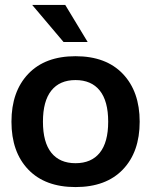

<svg xmlns="http://www.w3.org/2000/svg" viewBox="-20 -756 619 786"><path d="M289.1 9.8Q164.6 9.8 95.7 -62Q26.9 -133.8 26.9 -257.8Q26.9 -381.3 95.7 -453.6Q164.6 -525.9 289.1 -525.9Q414.1 -525.9 482.9 -453.6Q551.8 -381.3 551.8 -257.8Q551.8 -133.8 482.9 -62Q414.1 9.8 289.1 9.8ZM289.1 -87.9Q354 -87.9 388.4 -130.6Q422.9 -173.3 422.9 -257.8Q422.9 -342.3 388.4 -385.3Q354 -428.2 289.1 -428.2Q224.6 -428.2 190.2 -385.3Q155.8 -342.3 155.8 -257.8Q155.8 -173.3 190.2 -130.6Q224.6 -87.9 289.1 -87.9ZM338.9 -584H240.2L111.8 -735.8H247.1Z"/></svg>

Font: Creato Display
Style: Bold
Weight: 700
Version: Version 1.000